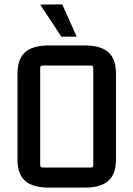

<svg xmlns="http://www.w3.org/2000/svg" viewBox="-20 -851 611 879"><path d="M164 -830 265 -831 331 -683H261ZM60 -121V-514Q60 -581 95 -612Q130 -643 204 -643H367Q441 -643 476 -612Q511 -581 511 -514V-121Q511 -54 476 -23Q441 8 367 8H204Q130 8 95 -23Q60 -54 60 -121ZM396 -551H175Q164 -551 164 -540V-95Q164 -84 175 -84H396Q407 -84 407 -95V-540Q407 -551 396 -551Z"/></svg>

Font: Gemunu Libre SemiBold
Style: Regular
Weight: 600
Designer: Puspanada Ekanayake, Sola Matas, Pathum Egodawatta, Kosala Senevirathne
Foundry: mooniak
Version: Version 1.100